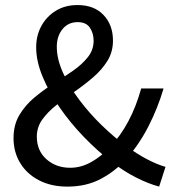

<svg xmlns="http://www.w3.org/2000/svg" viewBox="-20 -708 675 741"><path d="M240.2 12.2Q177.7 12.2 130.9 -12Q84 -36.1 58.1 -78.6Q32.2 -121.1 32.2 -174.8Q32.2 -225.6 54.4 -263.4Q76.7 -301.3 111.8 -330.8Q147 -360.4 186.5 -385.3Q226.1 -410.2 261.2 -434.6Q296.4 -459 318.8 -487.1Q341.3 -515.1 341.3 -550.8Q341.3 -579.6 326.9 -601.1Q312.5 -622.6 279.8 -622.6Q243.2 -622.6 221.2 -595.5Q199.2 -568.4 199.2 -527.3Q199.2 -480.5 222.7 -428.2Q246.1 -376 285.2 -323.7Q324.2 -271.5 372.3 -224.9Q420.4 -178.2 469.2 -142.6Q551.3 -83.5 618.7 -64L594.2 12.2Q552.7 1 506.6 -22.2Q460.4 -45.4 413.6 -81.1Q356.9 -124.5 304.2 -179Q251.5 -233.4 210 -293.5Q168.5 -353.5 144 -413.1Q119.6 -472.7 119.6 -525.4Q119.6 -570.8 139.6 -607.7Q159.7 -644.5 195.6 -666.5Q231.4 -688.5 279.3 -688.5Q343.3 -688.5 379.6 -650.1Q416 -611.8 416 -551.3Q416 -507.8 394.8 -473.4Q373.5 -439 340.1 -410.2Q306.6 -381.3 269 -355.2Q231.4 -329.1 198 -302.7Q164.6 -276.4 143.3 -246.8Q122.1 -217.3 122.1 -180.7Q122.1 -126.5 159.2 -93.5Q196.3 -60.5 251 -60.5Q292.5 -60.5 331.5 -82.3Q370.6 -104 403.8 -139.6Q486.3 -226.6 524.9 -366.7H611.3Q588.9 -291 553.7 -221.9Q518.6 -152.8 468.8 -95.7Q425.3 -47.4 369.1 -17.6Q313 12.2 240.2 12.2Z"/></svg>

Font: Akatab Medium
Style: Regular
Weight: 500
Designer: SIL Global
Foundry: SIL Global
Version: Version 4.100